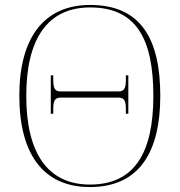

<svg xmlns="http://www.w3.org/2000/svg" viewBox="-20 -745 726 775"><path d="M343 10C545 10 627 -135 627 -358C627 -590 547 -725 344 -725C157 -725 58 -592 58 -359C58 -125 153 10 343 10ZM343 0C172 0 86 -128 86 -358C86 -588 172 -715 344 -715C530 -715 599 -588 599 -358C599 -130 524 0 343 0ZM185 -286H195V-305C195 -335 200 -351 224 -351H459C483 -351 488 -335 488 -305V-286H498V-441H488V-422C488 -392 483 -376 459 -376H224C200 -376 195 -392 195 -422V-441H185Z"/></svg>

Font: Noto Serif Display Thin
Style: Regular
Weight: 100
Designer: Monotype Design Team
Foundry: Monotype Imaging Inc.
Version: Version 2.009